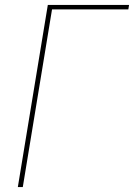

<svg xmlns="http://www.w3.org/2000/svg" viewBox="-20 -755 541 775"><path d="M52 0 173 -735H501L498 -717H190L72 0Z"/></svg>

Font: Iosevka Thin
Style: Italic
Weight: 100
Italic angle: -9°
Monospace: yes
Designer: Belleve Invis
Foundry: Belleve Invis
Version: Version 32.5.0; ttfautohint (v1.8.4)